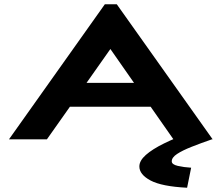

<svg xmlns="http://www.w3.org/2000/svg" viewBox="-20 -654 1040 901"><path d="M794 0 687 -153H308L200 0H22L472 -634H528L978 0ZM498 -424 386 -265H609ZM877 133 858 227Q739 221 686.5 193Q634 165 634 127Q634 100 664.5 73Q695 46 750 19Q805 -8 876 -34L974 0Q922 18 879 35Q836 52 811 68.5Q786 85 786 103Q786 118 814.5 124.5Q843 131 877 133Z"/></svg>

Font: Inconsolata UltraExpanded Black
Style: Regular
Weight: 900
Width: 9
Monospace: yes
Designer: Raph Levien, Cyreal, Brenton Simpson
Foundry: Raph Levien, Cyreal, Google
Version: Version 3.001; ttfautohint (v1.8.2.53-6de2)